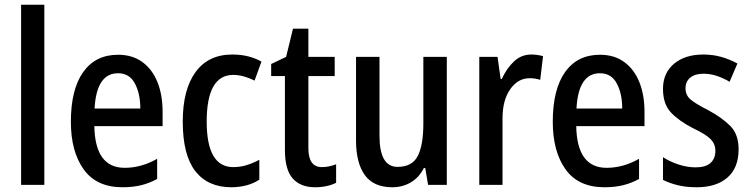

<svg xmlns="http://www.w3.org/2000/svg" viewBox="-20 -780 3170 810"><path d="M167 0H69V-760H167Z M478 -549Q539 -549 581 -518Q623 -487 644.5 -433Q666 -379 666 -308V-248H378Q381 -72 506 -72Q576 -72 643 -110V-25Q610 -7 575 1.5Q540 10 497 10Q387 10 333 -65.5Q279 -141 279 -266Q279 -403 331 -476Q383 -549 478 -549ZM478 -471Q387 -471 379 -322H572Q572 -385 549 -428Q526 -471 478 -471Z M956 10Q857 10 804 -58Q751 -126 751 -267Q751 -402 805 -476Q859 -550 960 -550Q997 -550 1028 -542Q1059 -534 1083 -520L1054 -440Q1032 -451 1009 -457.5Q986 -464 964 -464Q852 -464 852 -267Q852 -75 964 -75Q994 -75 1021 -83.5Q1048 -92 1074 -106V-22Q1050 -6 1019.5 2Q989 10 956 10Z M1338 -75Q1367 -75 1398 -87V-9Q1381 0 1358 5Q1335 10 1309 10Q1248 10 1215 -27Q1182 -64 1182 -147V-459H1124V-510L1187 -540L1216 -659H1281V-540H1392V-459H1281V-154Q1281 -75 1338 -75Z M1865 -540V0H1786L1774 -71H1768Q1748 -31 1713 -10.5Q1678 10 1635 10Q1556 10 1519 -41.5Q1482 -93 1482 -187V-540H1581V-207Q1581 -76 1657 -76Q1719 -76 1742.5 -122Q1766 -168 1766 -259V-540Z M2221 -550Q2247 -550 2271 -543L2259 -443Q2240 -450 2214 -450Q2165 -450 2132.5 -403.5Q2100 -357 2100 -281V0H2002V-540H2079L2092 -447H2097Q2117 -491 2148 -520.5Q2179 -550 2221 -550Z M2511 -549Q2572 -549 2614 -518Q2656 -487 2677.5 -433Q2699 -379 2699 -308V-248H2411Q2414 -72 2539 -72Q2609 -72 2676 -110V-25Q2643 -7 2608 1.5Q2573 10 2530 10Q2420 10 2366 -65.5Q2312 -141 2312 -266Q2312 -403 2364 -476Q2416 -549 2511 -549ZM2511 -471Q2420 -471 2412 -322H2605Q2605 -385 2582 -428Q2559 -471 2511 -471Z M3096 -150Q3096 -72 3049 -31Q3002 10 2919 10Q2875 10 2840 1.5Q2805 -7 2777 -21V-117Q2804 -99 2841 -86.5Q2878 -74 2915 -74Q2957 -74 2977.5 -92.5Q2998 -111 2998 -144Q2998 -172 2978.5 -192.5Q2959 -213 2902 -240Q2844 -270 2810.5 -305.5Q2777 -341 2777 -405Q2777 -472 2823.5 -511Q2870 -550 2947 -550Q2987 -550 3022.5 -540Q3058 -530 3091 -512L3058 -435Q3033 -450 3005 -459.5Q2977 -469 2948 -469Q2912 -469 2892 -452.5Q2872 -436 2872 -408Q2872 -379 2892.5 -361Q2913 -343 2970 -314Q3027 -283 3061.5 -248Q3096 -213 3096 -150Z"/></svg>

Font: Noto Sans Myanmar Condensed Medium
Style: Regular
Weight: 500
Width: 3
Designer: Monotype Design Team
Foundry: Monotype Imaging Inc.
Version: Version 2.107; ttfautohint (v1.8.4.7-5d5b)